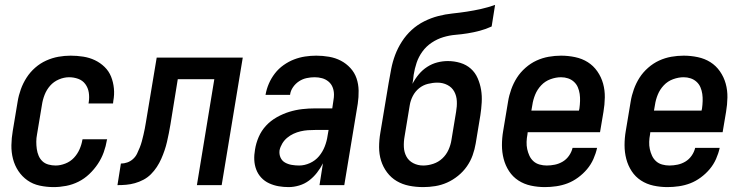

<svg xmlns="http://www.w3.org/2000/svg" viewBox="-20 -755 3040 783"><path d="M199 8Q170 8 142 2Q114 -4 92 -19.5Q70 -35 55 -57.5Q40 -80 33 -107Q26 -134 26.5 -163Q27 -192 32 -221L52 -341Q56 -366 65 -391Q74 -416 88.5 -438.5Q103 -461 123.5 -479Q144 -497 168.5 -508Q193 -519 218 -523.5Q243 -528 268 -528Q294 -528 319.5 -524Q345 -520 367 -509.5Q389 -499 406.5 -482Q424 -465 433 -442.5Q442 -420 444.5 -394.5Q447 -369 442 -343L441 -333H341L342 -339Q345 -359 342 -378Q339 -397 328 -412Q317 -427 299 -433.5Q281 -440 262 -440Q241 -440 220 -431Q199 -422 184.5 -405.5Q170 -389 162 -368.5Q154 -348 151 -327L131 -207Q128 -192 128 -177Q128 -162 130 -147.5Q132 -133 137.5 -120Q143 -107 153 -97.5Q163 -88 177.5 -84Q192 -80 207 -80Q226 -80 246.5 -88Q267 -96 281.5 -111.5Q296 -127 304.5 -146.5Q313 -166 316 -185L317 -187H417L416 -184Q412 -159 403 -134Q394 -109 379 -86.5Q364 -64 344 -45Q324 -26 300 -14Q276 -2 250 3Q224 8 199 8Z M459 0 473 -88Q486 -88 499 -92.5Q512 -97 522.5 -106.5Q533 -116 539 -128.5Q545 -141 550 -153.5Q555 -166 558.5 -179Q562 -192 565 -205Q568 -218 570.5 -230.5Q573 -243 575 -256L619 -520H970L884 0H783L854 -432H705L675 -247Q672 -229 668.5 -211.5Q665 -194 661 -176.5Q657 -159 651 -141.5Q645 -124 637.5 -107Q630 -90 619.5 -74Q609 -58 595.5 -44.5Q582 -31 565 -22Q548 -13 530 -8Q512 -3 494.5 -1.5Q477 0 459 0Z M1157 8Q1136 8 1116 4.5Q1096 1 1077.5 -7.5Q1059 -16 1045.5 -30.5Q1032 -45 1025 -63.5Q1018 -82 1017 -102.5Q1016 -123 1020 -145Q1024 -171 1035 -196.5Q1046 -222 1065 -242.5Q1084 -263 1109 -277Q1134 -291 1160 -299Q1186 -307 1212.5 -310Q1239 -313 1265 -313H1335L1340 -347Q1341 -352 1341.5 -358Q1342 -364 1342 -369Q1342 -385 1336.5 -399Q1331 -413 1319.5 -422.5Q1308 -432 1293.5 -436Q1279 -440 1263 -440Q1247 -440 1230.5 -436.5Q1214 -433 1199.5 -423.5Q1185 -414 1175 -399.5Q1165 -385 1163 -369V-368H1063V-369Q1067 -392 1076.5 -414Q1086 -436 1101 -455.5Q1116 -475 1136.5 -489.5Q1157 -504 1179 -512.5Q1201 -521 1224 -524.5Q1247 -528 1270 -528Q1296 -528 1322 -523.5Q1348 -519 1370 -507.5Q1392 -496 1409 -477.5Q1426 -459 1434 -435.5Q1442 -412 1442.5 -385.5Q1443 -359 1439 -332L1384 0H1283L1297 -89Q1287 -69 1272.5 -50.5Q1258 -32 1240 -18.5Q1222 -5 1200 1.5Q1178 8 1157 8ZM1200 -80Q1222 -80 1244 -90Q1266 -100 1281 -118Q1296 -136 1304.5 -158Q1313 -180 1316 -202L1320 -225H1265Q1250 -225 1235.5 -224Q1221 -223 1206 -219.5Q1191 -216 1177 -209.5Q1163 -203 1151 -193Q1139 -183 1131 -169.5Q1123 -156 1120 -142Q1118 -126 1124 -112.5Q1130 -99 1142.5 -92Q1155 -85 1170 -82.5Q1185 -80 1200 -80Z M1706 8Q1676 8 1648.5 2.5Q1621 -3 1598 -16.5Q1575 -30 1558.5 -52Q1542 -74 1534 -100Q1526 -126 1526 -155Q1526 -184 1531 -213L1565 -417Q1570 -446 1575.5 -474.5Q1581 -503 1591.5 -531Q1602 -559 1619 -585.5Q1636 -612 1659 -633Q1682 -654 1710 -668Q1738 -682 1767 -689.5Q1796 -697 1825 -700Q1854 -703 1883.5 -707.5Q1913 -712 1942 -718.5Q1971 -725 1999 -735L1985 -647Q1961 -636 1936.5 -629.5Q1912 -623 1887 -619Q1862 -615 1837.5 -613Q1813 -611 1788 -603.5Q1763 -596 1740.5 -581Q1718 -566 1702.5 -544.5Q1687 -523 1679 -499Q1671 -475 1667 -450Q1666 -441 1665 -432Q1664 -423 1662 -413Q1673 -434 1688 -452Q1703 -470 1722.5 -482.5Q1742 -495 1763.5 -500.5Q1785 -506 1806 -506Q1833 -506 1857.5 -498.5Q1882 -491 1900 -475Q1918 -459 1928 -436Q1938 -413 1942 -388.5Q1946 -364 1944.5 -337.5Q1943 -311 1939 -285L1920 -170Q1916 -146 1907.5 -122Q1899 -98 1884 -76.5Q1869 -55 1848 -38Q1827 -21 1803.5 -10.5Q1780 0 1755 4Q1730 8 1706 8ZM1706 -80Q1726 -80 1747 -87Q1768 -94 1784 -109Q1800 -124 1809 -144Q1818 -164 1821 -184L1840 -299Q1844 -321 1843 -342.5Q1842 -364 1832.5 -381.5Q1823 -399 1804.5 -408.5Q1786 -418 1764 -418Q1745 -418 1725 -413Q1705 -408 1689 -395Q1673 -382 1663.5 -363.5Q1654 -345 1651 -326L1630 -199Q1626 -177 1627 -155.5Q1628 -134 1637.5 -116.5Q1647 -99 1665.5 -89.5Q1684 -80 1706 -80Z M2202 8Q2173 8 2145 2Q2117 -4 2094 -19Q2071 -34 2056 -57Q2041 -80 2034 -107Q2027 -134 2027 -163Q2027 -192 2032 -221L2052 -341Q2056 -366 2065 -391Q2074 -416 2088 -438Q2102 -460 2123 -478.5Q2144 -497 2168 -508Q2192 -519 2217.5 -523.5Q2243 -528 2268 -528Q2297 -528 2325.5 -522Q2354 -516 2377 -501.5Q2400 -487 2416 -464Q2432 -441 2439.5 -414Q2447 -387 2446.5 -357.5Q2446 -328 2441 -299L2427 -216H2132L2131 -207Q2128 -192 2127.5 -176.5Q2127 -161 2130 -147Q2133 -133 2139 -120Q2145 -107 2155.5 -97.5Q2166 -88 2180.5 -84Q2195 -80 2210 -80Q2226 -80 2243 -83.5Q2260 -87 2275 -96Q2290 -105 2300.5 -120Q2311 -135 2315 -152H2415Q2410 -129 2400 -106.5Q2390 -84 2374 -65Q2358 -46 2337.5 -31Q2317 -16 2295 -7.5Q2273 1 2249 4.5Q2225 8 2202 8ZM2147 -304H2341L2343 -313Q2345 -328 2345.5 -343Q2346 -358 2344 -372Q2342 -386 2336.5 -399Q2331 -412 2320.5 -421.5Q2310 -431 2296.5 -435.5Q2283 -440 2268 -440Q2247 -440 2225 -432Q2203 -424 2187 -407Q2171 -390 2162.5 -369Q2154 -348 2151 -327Z M2702 8Q2673 8 2645 2Q2617 -4 2594 -19Q2571 -34 2556 -57Q2541 -80 2534 -107Q2527 -134 2527 -163Q2527 -192 2532 -221L2552 -341Q2556 -366 2565 -391Q2574 -416 2588 -438Q2602 -460 2623 -478.5Q2644 -497 2668 -508Q2692 -519 2717.5 -523.5Q2743 -528 2768 -528Q2797 -528 2825.5 -522Q2854 -516 2877 -501.5Q2900 -487 2916 -464Q2932 -441 2939.5 -414Q2947 -387 2946.5 -357.5Q2946 -328 2941 -299L2927 -216H2632L2631 -207Q2628 -192 2627.5 -176.5Q2627 -161 2630 -147Q2633 -133 2639 -120Q2645 -107 2655.5 -97.5Q2666 -88 2680.5 -84Q2695 -80 2710 -80Q2726 -80 2743 -83.5Q2760 -87 2775 -96Q2790 -105 2800.5 -120Q2811 -135 2815 -152H2915Q2910 -129 2900 -106.5Q2890 -84 2874 -65Q2858 -46 2837.5 -31Q2817 -16 2795 -7.5Q2773 1 2749 4.5Q2725 8 2702 8ZM2647 -304H2841L2843 -313Q2845 -328 2845.5 -343Q2846 -358 2844 -372Q2842 -386 2836.5 -399Q2831 -412 2820.5 -421.5Q2810 -431 2796.5 -435.5Q2783 -440 2768 -440Q2747 -440 2725 -432Q2703 -424 2687 -407Q2671 -390 2662.5 -369Q2654 -348 2651 -327Z"/></svg>

Font: Iosevka Semibold Oblique
Style: Regular
Weight: 600
Italic angle: -9°
Monospace: yes
Designer: Belleve Invis
Foundry: Belleve Invis
Version: Version 32.5.0; ttfautohint (v1.8.4)